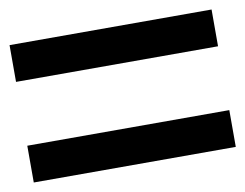

<svg xmlns="http://www.w3.org/2000/svg" viewBox="-49 -594 598 468"><g transform="rotate(-10 250.0 -360.0)"><path d="M0 -439V-530H500V-439ZM0 -190V-281H500V-190Z"/></g></svg>

Font: Murecho Thin Medium
Style: Regular
Weight: 500
Version: Version 1.010